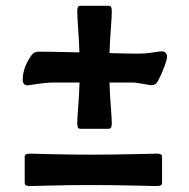

<svg xmlns="http://www.w3.org/2000/svg" viewBox="-20 -640 651 660"><path d="M58.1 -365.7Q58.1 -408.7 89.4 -451.7Q98.6 -463.4 115.2 -462.4Q126.5 -462.9 252.9 -460Q252 -492.2 248.8 -538.6Q245.6 -585 245.6 -600.1Q245.6 -611.3 247.8 -615.7Q250 -620.1 257.3 -620.1H352.5Q359.9 -620.1 362.1 -615.7Q364.3 -611.3 364.3 -600.1Q364.3 -584.5 360.8 -536.9Q357.4 -489.3 356.4 -457.5Q422.4 -455.6 455.1 -455.6Q480.5 -455.6 503.7 -459.5Q526.9 -463.4 538.1 -463.4Q544.9 -463.4 549.6 -458Q554.2 -452.6 554.2 -445.3Q554.2 -436 545.2 -411.4Q536.1 -386.7 523.4 -362.3Q515.6 -347.2 500 -347.2Q495.1 -347.2 471.7 -351.8Q448.2 -356.4 430.2 -356.4H356.4Q357.4 -319.8 360.8 -275.9Q364.3 -231.9 364.3 -217.3Q364.3 -206.1 362.1 -201.7Q359.9 -197.3 352.5 -197.3H257.3Q250 -197.3 247.8 -201.7Q245.6 -206.1 245.6 -217.3Q245.6 -231.9 249 -275.9Q252.4 -319.8 253.4 -356.4H169.9Q142.1 -356.4 109.9 -351.6Q77.6 -346.7 75.7 -346.7Q58.1 -346.7 58.1 -365.7ZM288.1 -3.9Q215.8 -3.9 154.5 -2.2Q93.3 -0.5 85 -0.5Q73.7 -0.5 69.3 -2.7Q64.9 -4.9 64.9 -12.7V-100.1Q64.9 -107.4 69.3 -109.6Q73.7 -111.8 85 -111.8Q93.3 -111.8 154.5 -110.1Q215.8 -108.4 288.1 -108.4H298.3Q370.6 -108.4 439.7 -110.1Q508.8 -111.8 517.1 -111.8Q528.3 -111.8 532.7 -109.6Q537.1 -107.4 537.1 -100.1V-12.7Q537.1 -4.9 532.7 -2.7Q528.3 -0.5 517.1 -0.5Q508.8 -0.5 439.7 -2.2Q370.6 -3.9 298.3 -3.9Z"/></svg>

Font: Cooper*
Style: Bold
Weight: 700
Designer: Owen Earl
Foundry: indestructible type*
Version: Version 0.001